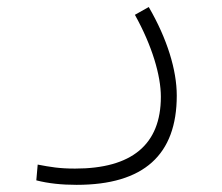

<svg xmlns="http://www.w3.org/2000/svg" viewBox="-20 -303 626 542"><path d="M196.3 218.8C386.2 218.8 479 133.8 479 -33.2C479 -105 452.1 -193.4 399.9 -283.2L360.8 -261.2C409.7 -173.3 434.1 -89.4 434.1 -29.8C434.1 106 351.1 172.9 191.9 172.9C147.9 172.9 122.6 168.5 86.4 161.6L82.5 206.1C116.2 214.8 153.8 218.8 196.3 218.8Z"/></svg>

Font: Cascadia Code PL ExtraLight
Style: Regular
Weight: 200
Monospace: yes
Designer: Aaron Bell
Foundry: Saja Typeworks
Version: Version 2404.023